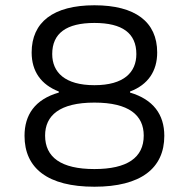

<svg xmlns="http://www.w3.org/2000/svg" viewBox="-20 -699 716 728"><path d="M338 -310C469 -310 525 -262 525 -185C525 -101 462 -58 338 -58C211 -58 151 -103 151 -185C151 -261 206 -310 338 -310ZM73 -184C73 -61 161 9 338 9C514 9 603 -61 603 -184C603 -265 561 -322 473 -348V-352C542 -378 576 -430 576 -500C576 -616 493 -679 338 -679C182 -679 100 -615 100 -500C100 -428 136 -378 203 -352V-348C112 -322 73 -263 73 -184ZM178 -494C178 -573 232 -612 338 -612C444 -612 497 -573 497 -494C497 -425 450 -376 338 -376C226 -376 178 -425 178 -494Z"/></svg>

Font: LT Wave Text Light
Style: Regular
Weight: 300
Designer: Daniel Lyons
Version: Version 2.5 (Glyphs App)